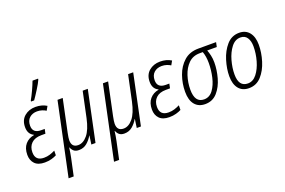

<svg xmlns="http://www.w3.org/2000/svg" viewBox="-125 -1232 2833 1907"><g transform="rotate(-20 1292.0 -279.0)"><path d="M154 10Q193 10 225.5 1Q258 -8 280 -20L281 -69Q253 -55 224.5 -46Q196 -37 163 -37Q71 -37 71 -127Q71 -186 107.5 -221.5Q144 -257 213 -257H256L266 -304H228Q140 -304 140 -383Q140 -437 172 -465.5Q204 -494 253 -494Q281 -494 305 -486Q329 -478 346 -467L370 -510Q320 -541 253 -541Q183 -541 135.5 -500.5Q88 -460 88 -386Q88 -313 145 -286L144 -283Q86 -273 50.5 -231.5Q15 -190 15 -120Q15 -62 49.5 -26Q84 10 154 10ZM231 -606H264Q287 -638 323.5 -696Q360 -754 373 -785L375 -796H316Q302 -758 277 -704Q252 -650 232 -616Z M321 238H375L414 56Q419 30 424 2.5Q429 -25 431 -47H434Q443 -22 462 -6Q481 10 515 10Q565 10 600.5 -20Q636 -50 659 -91H661L648 0H692L804 -532H750L693 -263Q668 -147 623 -93Q578 -39 525 -39Q456 -39 456 -114Q456 -138 467 -191L539 -532H484Z M801 238H855L894 56Q899 30 904 2.5Q909 -25 911 -47H914Q923 -22 942 -6Q961 10 995 10Q1045 10 1080.5 -20Q1116 -50 1139 -91H1141L1128 0H1172L1284 -532H1230L1173 -263Q1148 -147 1103 -93Q1058 -39 1005 -39Q936 -39 936 -114Q936 -138 947 -191L1019 -532H964Z M1471 10Q1510 10 1542.5 1Q1575 -8 1597 -20L1598 -69Q1570 -55 1541.5 -46Q1513 -37 1480 -37Q1388 -37 1388 -127Q1388 -186 1424.5 -221.5Q1461 -257 1530 -257H1573L1583 -304H1545Q1457 -304 1457 -383Q1457 -437 1489 -465.5Q1521 -494 1570 -494Q1598 -494 1622 -486Q1646 -478 1663 -467L1687 -510Q1637 -541 1570 -541Q1500 -541 1452.5 -500.5Q1405 -460 1405 -386Q1405 -313 1462 -286L1461 -283Q1403 -273 1367.5 -231.5Q1332 -190 1332 -120Q1332 -62 1366.5 -26Q1401 10 1471 10Z M1850 10Q1929 10 1979 -47Q2029 -104 2052 -187.5Q2075 -271 2075 -349Q2075 -390 2067 -424Q2059 -458 2049 -484H2150L2160 -532H1973Q1880 -532 1820 -478.5Q1760 -425 1731 -342.5Q1702 -260 1702 -173Q1702 -84 1741 -37Q1780 10 1850 10ZM1855 -38Q1758 -38 1758 -175Q1758 -250 1781 -321Q1804 -392 1850.5 -438Q1897 -484 1970 -484H2002Q2021 -433 2021 -362Q2021 -288 2004 -213.5Q1987 -139 1950 -88.5Q1913 -38 1855 -38Z M2313 10Q2392 10 2444.5 -48.5Q2497 -107 2523.5 -193.5Q2550 -280 2550 -363Q2550 -446 2512 -493.5Q2474 -541 2406 -541Q2326 -541 2273 -480.5Q2220 -420 2193.5 -333Q2167 -246 2167 -168Q2167 -84 2205 -37Q2243 10 2313 10ZM2318 -38Q2222 -38 2222 -167Q2222 -237 2243 -312.5Q2264 -388 2304.5 -440.5Q2345 -493 2402 -493Q2449 -493 2472 -457.5Q2495 -422 2495 -366Q2495 -290 2473.5 -214.5Q2452 -139 2412.5 -88.5Q2373 -38 2318 -38Z"/></g></svg>

Font: Noto Sans Display SemiCondensed Light
Style: Italic
Weight: 300
Width: 4
Italic angle: -12°
Designer: Monotype Design Team
Foundry: Monotype Imaging Inc.
Version: Version 1.900